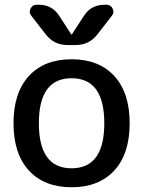

<svg xmlns="http://www.w3.org/2000/svg" viewBox="-20 -780 604 810"><path d="M420 -260Q420 -450 282 -450Q144 -450 144 -260Q144 -70 282 -70Q420 -70 420 -260ZM462 -60.5Q397 10 282 10Q167 10 102 -60.5Q37 -131 37 -260Q37 -389 102 -459.5Q167 -530 282 -530Q397 -530 462 -459.5Q527 -389 527 -260Q527 -131 462 -60.5ZM421 -760H430Q447 -760 455 -744Q463 -728 453 -715L391 -635Q356 -590 300 -590H264Q208 -590 173 -635L111 -715Q101 -728 109 -744Q117 -760 134 -760H143Q200 -760 230 -713L280 -636Q280 -635 282 -635Q284 -635 284 -636L334 -713Q364 -760 421 -760Z"/></svg>

Font: Rounded Mplus 1c Medium
Style: Regular
Weight: 500
Version: Version 1.059.20150529